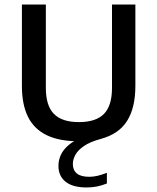

<svg xmlns="http://www.w3.org/2000/svg" viewBox="-20 -615 693 846"><path d="M473.5 -595H576.5V-237Q576.5 -140 540 -82.2Q503.5 -24.5 424.5 -3Q376.5 10 349.8 28.5Q323 47 312 67.5Q301 88 301 107Q301 135 318.8 149.5Q336.5 164 373.5 164Q390.5 164 409 159.8Q427.5 155.5 451 146.5V193.5Q430 202 408.2 206.5Q386.5 211 362 211Q300.5 211 269 185.8Q237.5 160.5 237.5 116Q237.5 90.5 248.2 67.2Q259 44 283.2 23.5Q307.5 3 348.5 -13V7.5H327.5Q241 7.5 185.5 -19.5Q130 -46.5 103.2 -100.5Q76.5 -154.5 76.5 -237V-595H182V-227.5Q182 -149.5 217.5 -113.2Q253 -77 327.5 -77Q403 -77 438.2 -113.2Q473.5 -149.5 473.5 -227.5Z"/></svg>

Font: Encode Sans SC Medium
Style: Regular
Weight: 500
Version: Version 3.002